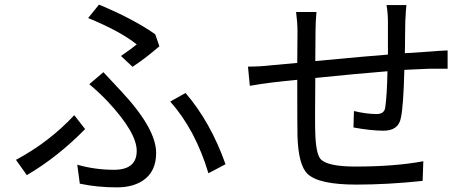

<svg xmlns="http://www.w3.org/2000/svg" viewBox="-20 -788 2040 830"><path d="M503 -546Q551 -579 571 -596Q500 -653 361 -710L408 -768Q555 -707 651 -640L669 -588Q614 -540 553 -499ZM314 -76Q391 -54 473 -54Q571 -54 571 -136Q571 -215 445 -350Q411 -386 366 -424L427 -476Q453 -449 498 -400Q655 -234 655 -127Q655 -45 597 -7Q553 22 485 22Q401 22 325 6ZM881 -39Q825 -226 716 -349L782 -386Q890 -261 955 -78ZM348 -230Q228 -108 96 -31L49 -97Q193 -174 301 -290Z M1737 -766Q1735 -754 1732 -695L1731 -626Q1731 -580 1730 -558L1838 -565Q1883 -569 1915 -570V-491H1838Q1762 -488 1728 -486Q1724 -328 1713 -279Q1703 -223 1638 -223Q1584 -223 1508 -237L1510 -308Q1564 -295 1608 -295Q1640 -295 1645 -321Q1653 -374 1655 -480Q1518 -469 1343 -451Q1341 -248 1343 -210Q1346 -121 1367 -99Q1398 -68 1517 -68Q1687 -68 1810 -91L1807 -6Q1656 10 1521 10Q1358 10 1310 -36Q1270 -73 1266 -199Q1265 -241 1265 -443Q1210 -438 1161 -432Q1143 -430 1109 -425Q1069 -418 1060 -417L1052 -500Q1103 -500 1155 -506L1265 -516L1266 -652Q1266 -690 1260 -736H1348Q1344 -690 1344 -655Q1344 -576 1343 -524Q1575 -546 1657 -552V-692Q1657 -732 1651 -766Z"/></svg>

Font: 思源黑体R
Style: Regular
Weight: 400
Designer: Ryoko NISHIZUKA  (kana & ideographs); Paul D. Hunt (Latin, Greek & Cyrillic); Wenlong ZHANG  (bopomofo); Sandoll Communi
Foundry: Adobe Systems Incorporated
Version: Version 1.00 June 24, 2014, initial release